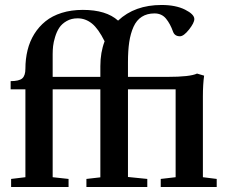

<svg xmlns="http://www.w3.org/2000/svg" viewBox="-20 -747 915 767"><path d="M24.4 0V-32.2L81.5 -39.1V-390.1H22.5V-422.9Q56.2 -422.9 68.8 -433.8Q81.5 -444.8 81.5 -472.7Q81.5 -511.7 90.1 -546.6Q98.6 -581.5 116.9 -611.1Q135.3 -640.6 161.9 -662.1Q188.5 -683.6 226.6 -695.6Q264.6 -707.5 311 -707.5Q404.3 -707.5 451.7 -664.6Q518.1 -727.1 625.5 -727.1Q682.1 -727.1 719.2 -708.5Q756.3 -689.9 756.3 -670.9Q756.3 -655.8 735.1 -628.9Q713.9 -602.1 698.7 -602.1Q678.2 -602.1 671.4 -620.1Q660.2 -651.9 643.1 -672.6Q626 -693.4 597.2 -693.4Q567.4 -693.4 546.4 -679.9Q525.4 -666.5 513.4 -639.9Q501.5 -613.3 496.3 -579.1Q491.2 -544.9 491.2 -498.5V-439.9H648.9Q739.7 -439.9 767.1 -453.1L795.4 -444.8Q790.5 -409.2 790.5 -361.8V-39.1L845.7 -32.2V0H622.1V-32.2L681.6 -39.1V-390.1H491.2V-40L568.4 -32.2V0H325.2V-32.2L380.9 -38.6V-390.1H190.4V-39.1L253.9 -32.2V0ZM190.4 -530.8V-439.9H380.9V-482.9Q380.9 -537.6 397.9 -582Q373 -632.3 347.2 -653.1Q321.3 -673.8 290 -673.8Q265.1 -673.8 246.1 -662.8Q227.1 -651.9 216.8 -636.2Q206.5 -620.6 200.2 -599.6Q193.8 -578.6 192.1 -562.7Q190.4 -546.9 190.4 -530.8Z"/></svg>

Font: Elstob 10pt SemiBold
Style: Regular
Weight: 600
Designer: Peter S. Baker
Version: Version 1.015